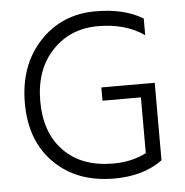

<svg xmlns="http://www.w3.org/2000/svg" viewBox="-51 -735 762 792"><g transform="rotate(-5 330.5 -339.0)"><path d="M391 8Q237 8 143.5 -84.5Q50 -177 50 -333.5Q50 -490 141.5 -588Q233 -686 373 -686Q492 -686 569 -639V-570Q492 -624 377.5 -624Q263 -624 188.5 -545.5Q114 -467 114 -336Q114 -205 188 -129.5Q262 -54 392 -54Q469 -54 529 -85V-316H370V-371H591V-50Q512 8 391 8Z"/></g></svg>

Font: Hind Jalandhar Light
Style: Regular
Weight: 300
Designer: Namrata Goyal
Foundry: Indian Type Foundry
Version: Version 0.702;PS 1.0;hotconv 1.0.81;makeotf.lib2.5.63406